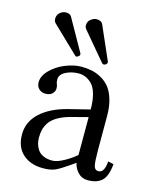

<svg xmlns="http://www.w3.org/2000/svg" viewBox="-103 -723 657 807"><g transform="rotate(15 226.0 -319.0)"><path d="M61.5 -636.7Q73.2 -645.5 85.9 -645.5Q103 -645.5 109.9 -633.8L188 -495.1Q189 -494.1 189 -491.2Q189 -484.4 183.6 -481.4Q179.7 -477.5 175.3 -477.5Q171.4 -477.5 168.9 -480.5L55.2 -589.8Q47.9 -597.2 47.9 -608.9Q47.9 -626 61.5 -636.7ZM196.8 -644.5Q207.5 -651.4 217.8 -651.4Q220.7 -651.4 221.7 -650.9Q239.3 -649.4 244.6 -637.2L308.6 -491.2Q309.1 -490.2 309.1 -487.8Q309.1 -481.9 302.7 -477.5Q297.9 -475.1 294.4 -475.1Q290.5 -475.1 287.6 -478L185.5 -599.1Q179.7 -606.4 179.7 -614.7Q179.7 -634.8 196.8 -644.5ZM291 -245.1 212.4 -224.6Q180.7 -215.3 159.4 -201.9Q138.2 -188.5 128.2 -172.4Q118.2 -156.2 114.7 -141.4Q111.3 -126.5 111.3 -107.4Q111.3 -94.2 114.7 -81.5Q118.2 -68.8 126.2 -56.4Q134.3 -43.9 150.6 -36.4Q167 -28.8 189.5 -28.8Q210 -28.8 239 -44.7Q268.1 -60.5 291 -80.1ZM355.5 12.2Q329.1 12.2 312.3 -6.1Q295.4 -24.4 291.5 -46.4L268.6 -30.3Q231.4 -4.4 211.9 3.9Q192.4 12.2 160.2 12.2Q106 12.2 72.5 -17.8Q39.1 -47.9 39.1 -102.5Q39.1 -158.2 82 -197.5Q125 -236.8 199.2 -255.4L291 -278.3Q291 -318.4 282.7 -346.4Q274.4 -374.5 260.3 -387.7Q246.1 -400.9 232.7 -406.2Q219.2 -411.6 204.6 -411.6Q173.3 -411.6 147.9 -398.7Q122.6 -385.7 122.6 -364.3Q122.6 -351.6 126 -343.8Q129.4 -337.9 129.4 -325.7Q129.4 -314 119.4 -303.5Q109.4 -293 89.8 -293Q72.3 -293 61 -304Q49.8 -314.9 49.8 -332.5Q49.8 -360.4 75.9 -386.5Q102.1 -412.6 138.7 -427.2Q175.3 -441.9 207.5 -441.9Q231.4 -441.9 252.2 -437.7Q272.9 -433.6 294.2 -421.9Q315.4 -410.2 330.6 -391.6Q345.7 -373 355.2 -341.8Q364.7 -310.5 364.7 -269.5V-122.6Q364.7 -71.8 368.9 -54Q373 -36.1 389.2 -36.1Q415 -36.1 418.5 -86.4L442.9 -81.1Q438.5 -28.8 417.2 -8.3Q396 12.2 355.5 12.2Z"/></g></svg>

Font: Libertinage
Style: b
Weight: 400
Designer: OSP
Foundry: OSP
Version: Version 1.0; 2008; OFL relea